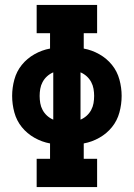

<svg xmlns="http://www.w3.org/2000/svg" viewBox="-20 -755 540 775"><path d="M128 0V-114H182V-176Q149 -182 119 -199Q89 -216 68 -242Q47 -268 38 -301Q29 -334 29 -368Q29 -401 38 -434Q47 -467 68 -493Q89 -519 119 -536Q149 -553 182 -559V-621H128V-735H372V-621H318V-559Q351 -553 381 -536Q411 -519 432 -493Q453 -467 462 -434Q471 -401 471 -368Q471 -334 462 -301Q453 -268 432 -242Q411 -216 381 -199Q351 -182 318 -176V-114H372V0ZM195 -272V-463Q181 -457 170 -447Q159 -437 152 -424Q145 -411 142.5 -396.5Q140 -382 140 -368Q140 -353 142.5 -338.5Q145 -324 152 -311Q159 -298 170 -288Q181 -278 195 -272ZM305 -272Q319 -278 330 -288Q341 -298 348 -311Q355 -324 357.5 -338.5Q360 -353 360 -368Q360 -382 357.5 -396.5Q355 -411 348 -424Q341 -437 330 -447Q319 -457 305 -463Z"/></svg>

Font: Iosevka Curly Slab Heavy
Style: Regular
Weight: 900
Monospace: yes
Designer: Belleve Invis
Foundry: Belleve Invis
Version: Version 22.1.2; ttfautohint (v1.8.4)